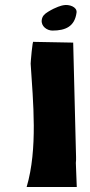

<svg xmlns="http://www.w3.org/2000/svg" viewBox="-20 -746 361 766"><path d="M232.1 -725C226.2 -723.8 204.3 -719 171.8 -699C156.5 -689.6 148.5 -681.1 146.5 -666C143.4 -641.4 167.2 -624 189.2 -624C241.3 -624 278.2 -640.1 285.4 -696C288.2 -718.4 255.7 -730 232.1 -725ZM86.3 0H286.3L282.6 -96C284.6 -111.4 282.8 -128.9 282.8 -144L272 -576L113.4 -579C109.8 -590 102.1 -494.9 102.3 -492C112 -340.4 131.2 -152.2 86.3 0Z"/></svg>

Font: Rocketfuel
Style: Italic
Weight: 400
Designer: Mew Too
Foundry: Cannot Into Space Fonts.
Version: Version 0.27